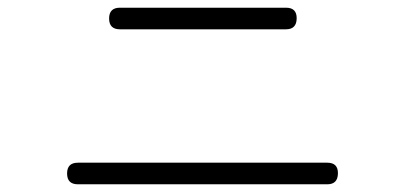

<svg xmlns="http://www.w3.org/2000/svg" viewBox="-20 -586 1040 498"><path d="M291 -510Q263 -510 263 -538Q263 -566 291 -566H722Q750 -566 749.5 -538Q749 -510 722 -510ZM182 -108Q154 -108 154 -136Q154 -164 182 -164H829Q857 -164 856.5 -136Q856 -108 829 -108Z"/></svg>

Font: Shin Retro Maru Gothic Regular
Style: Regular
Weight: 400
Designer: Iose
Foundry: Typographish
Version: Version 1.002